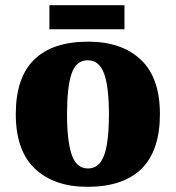

<svg xmlns="http://www.w3.org/2000/svg" viewBox="-20 -712 680 742"><path d="M318 10Q189 10 115 -60Q41 -130 41 -271Q41 -412 112 -481.5Q183 -551 321 -551Q450 -551 524 -481.5Q598 -412 598 -271Q598 -130 527 -60Q456 10 318 10ZM320 -61Q350 -61 368 -85Q386 -109 393.5 -156Q401 -203 401 -271Q401 -375 382.5 -427Q364 -479 319 -479Q274 -479 256.5 -427Q239 -375 239 -271Q239 -168 257 -114.5Q275 -61 320 -61ZM171 -599V-692H461V-599Z"/></svg>

Font: Noto Serif Tibetan Black
Style: Regular
Weight: 900
Version: Version 2.103